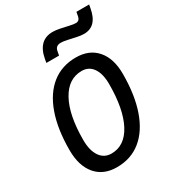

<svg xmlns="http://www.w3.org/2000/svg" viewBox="-226 -1059 1053 1183"><g transform="rotate(-30 301.0 -467.5)"><path d="M250.5 9.8Q155.3 9.8 102.1 -53Q48.8 -115.7 48.8 -227.5Q48.8 -377 86.7 -483.4Q124.5 -589.8 195.8 -646.5Q267.1 -703.1 367.2 -703.1Q461.9 -703.1 515.1 -641.8Q568.4 -580.6 568.4 -471.2Q568.4 -320.3 530.5 -212.6Q492.7 -105 421.6 -47.6Q350.6 9.8 250.5 9.8ZM263.2 -80.1Q357.9 -80.1 410.9 -180.2Q463.9 -280.3 463.9 -459Q463.9 -531.7 435.8 -572.5Q407.7 -613.3 356.9 -613.3Q261.2 -613.3 207.3 -514.6Q153.3 -416 153.3 -239.7Q153.3 -164.6 182.4 -122.3Q211.4 -80.1 263.2 -80.1ZM193.8 -764.6 198.2 -789.1Q220.2 -911.1 322.3 -911.1Q344.7 -911.1 374 -905Q403.3 -898.9 430.9 -892.6Q458.5 -886.2 474.6 -886.2Q500.5 -886.2 506.3 -915.5L511.7 -944.8H602.1L597.7 -920.4Q577.1 -803.2 484.9 -803.2Q462.9 -803.2 434.1 -809.6Q405.3 -815.9 377.7 -822Q350.1 -828.1 332 -828.1Q295.9 -828.1 289.6 -793.9L284.2 -764.6Z"/></g></svg>

Font: Cascadia Code NF
Style: Italic
Weight: 400
Italic angle: -10°
Monospace: yes
Designer: Aaron Bell
Foundry: Saja Typeworks
Version: Version 2404.023; ttfautohint (v1.8.4)